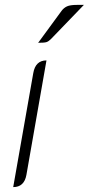

<svg xmlns="http://www.w3.org/2000/svg" viewBox="-20 -756 363 785"><path d="M116 -457Q125 -509 170 -509L88 -41Q79 9 34 9ZM232 -712Q241 -724 254 -730Q267 -736 295 -736H323L188 -596Q179 -587 170.5 -584Q162 -581 136 -581Z"/></svg>

Font: K2D Thin
Style: Italic
Weight: 100
Italic angle: -10°
Designer: Katatrad Aksorn Co.,Ltd.
Foundry: Cadson Demak Co.,Ltd.
Version: Version 1.000; ttfautohint (v1.6)